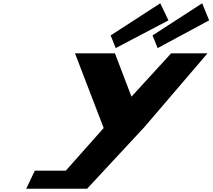

<svg xmlns="http://www.w3.org/2000/svg" viewBox="-20 -1150 1295 1170"><path d="M654.2 -934 685.3 -857 1006.5 -1026 956.7 -1130ZM909.5 -934 940.7 -857 1254.5 -1026 1212 -1130ZM437 -825 611.7 -370 381 -110H192.1L139.8 0H283.3H510.8L860.2 -376L1244.5 -825H1022.8L781.2 -561L680.4 -825Z"/></svg>

Font: Hussar
Style: BdSuprExtOblFive
Weight: 700
Foundry: Cannot Into Space Fonts
Version: Version 2.00